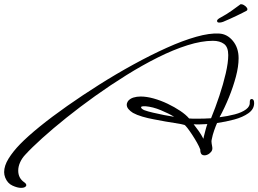

<svg xmlns="http://www.w3.org/2000/svg" viewBox="-101 -692 1247 927"><path d="M0 215Q-17 215 -41 204Q-65 193 -76 165Q-81 152 -81 139Q-81 108 -59.5 73.5Q-38 39 -4 4Q32 -33 90.5 -80.5Q149 -128 223 -180Q297 -232 378.5 -283.5Q460 -335 543 -380.5Q626 -426 703.5 -461Q781 -496 846.5 -514.5Q912 -533 957 -530Q996 -528 1023.5 -494.5Q1051 -461 1051 -411Q1051 -371 1038 -322Q1025 -273 1004.5 -222.5Q984 -172 959 -126Q999 -131 1033 -140Q1067 -149 1087 -164Q1107 -179 1105 -199V-200Q1105 -214 1114 -214Q1126 -214 1126 -194Q1126 -165 1098.5 -145.5Q1071 -126 1030 -115Q989 -104 947 -98Q941 -85 933 -62Q925 -39 922 -22Q920 -14 920 -9Q920 -4 921 1.5Q922 7 923 13Q923 14 923.5 16Q924 18 924 19Q926 32 918 41.5Q910 51 900 55Q894 58 886 58Q870 58 867 42Q866 39 866 30Q861 16 850 -3.5Q839 -23 826.5 -42Q814 -61 803.5 -74.5Q793 -88 789 -89Q781 -92 743 -98Q724 -101 697 -105.5Q670 -110 641 -116Q613 -121 586 -129Q559 -137 541 -147Q528 -155 519.5 -165Q511 -175 511 -186Q511 -195 517 -204Q527 -216 543 -221Q559 -226 578 -226Q607 -226 641 -216.5Q675 -207 708.5 -191Q742 -175 769.5 -156.5Q797 -138 812 -120Q820 -119 831.5 -119Q843 -119 856 -119Q870 -119 886 -119.5Q902 -120 918 -121Q939 -172 958 -229Q977 -286 989 -338Q1001 -390 1001 -426Q1001 -465 980.5 -480Q960 -495 927 -495Q872 -495 804 -473.5Q736 -452 661 -414.5Q586 -377 509 -329Q432 -281 358.5 -228.5Q285 -176 219.5 -123.5Q154 -71 103 -25Q52 21 20 56Q5 72 -4 92Q-13 112 -13 132Q-13 168 16 188Q26 195 26 202Q26 207 21 210Q15 215 0 215ZM740 -128Q714 -144 675.5 -160Q637 -176 602 -179H594Q580 -179 580 -174Q580 -170 585.5 -166Q591 -162 596 -160Q612 -154 638 -148Q664 -142 691.5 -136.5Q719 -131 740 -128ZM881 -22Q882 -24 882 -26.5Q882 -29 883 -32Q887 -47 891 -63Q895 -79 900 -93Q881 -92 864.5 -91.5Q848 -91 834 -92Q845 -78 858 -60Q871 -42 881 -22ZM957 -583Q947 -583 947 -591Q947 -596 953 -600.5Q959 -605 967 -609Q993 -623 1017 -640Q1041 -657 1057 -669L1059 -671Q1067 -673 1076.5 -667.5Q1086 -662 1091 -654.5Q1096 -647 1091 -641Q1073 -631 1040.5 -615.5Q1008 -600 984 -590Q970 -583 957 -583Z"/></svg>

Font: WindSong Medium
Style: Regular
Weight: 500
Designer: Robert E. Leuschke
Foundry: Robert E. Leuschke
Version: Version 1.010; ttfautohint (v1.8.3)